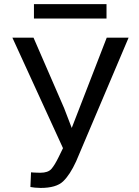

<svg xmlns="http://www.w3.org/2000/svg" viewBox="-20 -892 668 922"><path d="M491.5 -803H143V-872H491.5ZM175 10.5Q162.5 10.5 147.2 9Q132 7.5 126 6L129 -64.5Q133 -64 141.2 -63.5Q149.5 -63 158.8 -62.8Q168 -62.5 174 -62.5Q210.5 -62.5 226.5 -80.5Q242.5 -98.5 262 -138.5L282.5 -180.5L39.5 -711H141L288 -372.5L324.5 -277.5L492.5 -711H597.5L345.5 -117Q316 -52.5 283 -21Q250 10.5 175 10.5Z"/></svg>

Font: Roberto Sans
Style: Regular
Weight: 400
Designer: Google (font) & Cristiano Sobral (main changes)
Version: Version 1.500; ttfautohint (v1.8.4.7-5d5b-dirty)